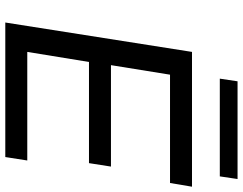

<svg xmlns="http://www.w3.org/2000/svg" viewBox="-116 -801 917 725"><g transform="rotate(90 342.5 -438.5)"><path d="M65 0 176 -705H685L671 -622H262L226 -399H609L596 -316H214L176 -83H586L573 0ZM277 -810 287 -877H656L646 -810Z"/></g></svg>

Font: Nunito Sans 10pt SemiExpanded Medium
Style: Italic
Weight: 500
Width: 6
Italic angle: -9°
Designer: Vernon Adams
Foundry: Vernon Adams
Version: Version 3.101;gftools[0.9.27]